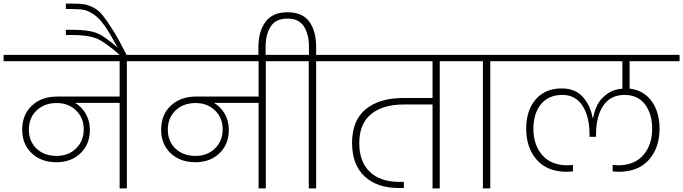

<svg xmlns="http://www.w3.org/2000/svg" viewBox="-52 -1044 3786 1064"><path d="M262 -180Q327 -180 369.5 -221.5Q412 -263 412 -327Q412 -391 369.5 -432Q327 -473 262 -473Q194 -473 151 -432Q108 -391 108 -325Q108 -261 150.5 -220.5Q193 -180 262 -180ZM-32 -705V-740H802V-705H651V0H611V-474H364Q400 -453 423 -414Q446 -375 446 -324Q446 -244 394 -194.5Q342 -145 261 -145Q176 -145 123.5 -195Q71 -245 71 -325Q71 -409 125 -459Q179 -509 265 -509H611V-705Z M615 -737Q528 -813 481 -831.5Q434 -850 349 -850H313V-879H348Q433 -879 478.5 -863Q524 -847 600 -780Q559 -856 529 -899.5Q499 -943 468.5 -963.5Q438 -984 414.5 -989Q391 -994 349 -994H313V-1024H349Q390 -1024 413 -1020.5Q436 -1017 465 -1002.5Q494 -988 519 -956.5Q544 -925 576.5 -872.5Q609 -820 651 -737Z M1032 -180Q1097 -180 1139.5 -221.5Q1182 -263 1182 -327Q1182 -391 1139.5 -432Q1097 -473 1032 -473Q964 -473 921 -432Q878 -391 878 -325Q878 -261 920.5 -220.5Q963 -180 1032 -180ZM738 -705V-740H1572V-705H1421V0H1381V-474H1134Q1170 -453 1193 -414Q1216 -375 1216 -324Q1216 -244 1164 -194.5Q1112 -145 1031 -145Q946 -145 893.5 -195Q841 -245 841 -325Q841 -409 895 -459Q949 -509 1035 -509H1381V-705Z M1380 -729V-783Q1380 -869 1419 -922.5Q1458 -976 1541 -976Q1625 -976 1662.5 -923.5Q1700 -871 1700 -783V-740H1851V-705H1700V0H1659V-705H1508V-740H1660V-785Q1660 -853 1632.5 -897Q1605 -941 1541 -941Q1476 -941 1448 -897Q1420 -853 1420 -785V-729Z M1787 -705V-740H2537V-705H2385V0H2345V-465H2186Q2070 -465 2004.5 -411.5Q1939 -358 1939 -251Q1939 -148 1997 -92Q2055 -36 2163 -36H2186V-2H2159Q2037 -2 1968 -67Q1899 -132 1899 -252Q1899 -377 1975 -439Q2051 -501 2184 -501H2345V-705Z M2624 0V-705H2473V-740H2816V-705H2665V0Z M3376 -92Q3365 -92 3343 -94V-130Q3365 -128 3373 -128Q3464 -128 3513 -184.5Q3562 -241 3562 -331Q3562 -413 3522.5 -465.5Q3483 -518 3409 -518Q3332 -518 3291.5 -459Q3251 -400 3251 -297V-286H3215V-297Q3215 -398 3176 -458Q3137 -518 3065 -518Q2987 -518 2945.5 -466Q2904 -414 2904 -331Q2904 -241 2953 -184.5Q3002 -128 3093 -128Q3103 -128 3123 -130V-94Q3101 -92 3090 -92Q2981 -92 2922.5 -158.5Q2864 -225 2864 -331Q2864 -432 2916.5 -493Q2969 -554 3061 -554Q3137 -554 3179 -505.5Q3221 -457 3232 -391H3235Q3242 -430 3258.5 -463Q3275 -496 3311 -522.5Q3347 -549 3397 -553V-705H2752V-740H3714V-705H3437V-553Q3515 -544 3559 -483.5Q3603 -423 3603 -331Q3603 -225 3544 -158.5Q3485 -92 3376 -92Z"/></svg>

Font: Poppins ExtraLight
Style: Regular
Weight: 275
Designer: Ninad Kale (Devanagari), Jonny Pinhorn (Latin)
Foundry: Indian Type Foundry
Version: Version 3.200;PS 1.000;hotconv 16.6.54;makeotf.lib2.5.65590